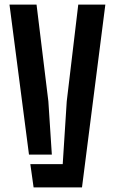

<svg xmlns="http://www.w3.org/2000/svg" viewBox="-20 -820 502 840"><path d="M21.5 -800H139.9L191.6 -376.6L206.8 -143.6H106.8ZM112.7 -101.9H254.4L272 -376.6L322.4 -800H440.9L338.7 0H127Z"/></svg>

Font: Big Shoulders Stencil Text Thin
Style: Regular
Weight: 100
Designer: Patric King
Foundry: XO Type Co
Version: Version 2.001